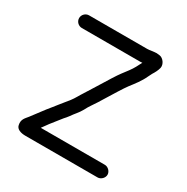

<svg xmlns="http://www.w3.org/2000/svg" viewBox="-152 -773 897 921"><g transform="rotate(30 296.5 -313.0)"><path d="M85 -567H407C412 -567 416 -567 420 -568C409 -546 399 -526 384 -506C363 -478 354 -468 330 -430C301 -382 276 -344 249 -300C238 -284 225 -258 212 -242C198 -225 185 -208 171 -191L152 -167C126 -136 104 -104 79 -72C67 -56 49 -43 56 -12C60 8 83 16 109 16H509C527 16 544 -1 544 -19C544 -37 527 -54 509 -54H154C171 -78 187 -100 207 -124L226 -148C233 -155 239 -163 246 -172C260 -193 277 -209 290 -233C303 -259 313 -270 330 -297L356 -339C369 -360 405 -419 419 -437C439 -463 462 -492 476 -523L487 -545C496 -559 504 -574 508 -590C513 -613 493 -637 475 -640L457 -642C442 -642 420 -637 407 -637H85C66 -637 50 -621 50 -602C50 -583 66 -567 85 -567Z"/></g></svg>

Font: Electronic
Style: Bd
Weight: 700
Version: Version 1.011